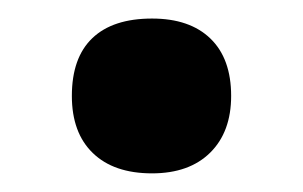

<svg xmlns="http://www.w3.org/2000/svg" viewBox="-20 -455 325 206"><path d="M57.1 -352.1Q57.1 -393.1 79.1 -414.1Q101.1 -435.1 143.1 -435.1Q183.6 -435.1 205.8 -413.6Q228 -392.1 228 -352.1Q228 -313.5 205.6 -291.3Q183.1 -269 143.1 -269Q102.1 -269 79.6 -290.8Q57.1 -312.5 57.1 -352.1Z"/></svg>

Font: Zoram GWebM
Style: Bold
Weight: 700
Foundry: Ascender Corporation
Version: Version 1.000